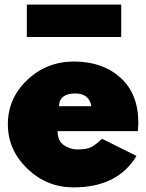

<svg xmlns="http://www.w3.org/2000/svg" viewBox="-20 -794 632 830"><path d="M14 -257Q14 -369 98 -448.5Q182 -528 300 -528Q423 -528 500.5 -458.5Q578 -389 578 -262Q578 -251 576 -227H229Q229 -184 257 -166Q285 -148 313 -148Q351 -148 370 -156Q389 -164 421 -194L570 -120Q489 16 298 16Q182 16 98 -65Q14 -146 14 -257ZM235 -335H375Q365 -390 306 -390Q237 -390 235 -335ZM96 -774H504V-634H96Z"/></svg>

Font: Spartan MB
Style: Regular
Weight: 900
Designer: Matt Bailey
Foundry: Matt Bailey
Version: Version 001.001